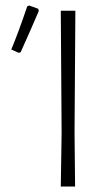

<svg xmlns="http://www.w3.org/2000/svg" viewBox="-20 -678 395 698"><path d="M251 -197 253 0H201L204 -194L201 -639H254ZM86 -658 119 -646 121 -638Q96 -579 55 -488L48 -486L21 -498Q47 -560 79 -655Z"/></svg>

Font: Luna Sans Light
Style: Regular
Weight: 300
Designer: Juan Pablo del Peral
Foundry: Huerta Tipografica
Version: Version 2.001; ttfautohint (v1.5)